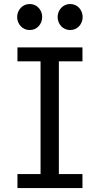

<svg xmlns="http://www.w3.org/2000/svg" viewBox="-20 -953 516 973"><path d="M397.9 -712.9V-642.1H278.3V-70.8H397.9V0H68.4V-70.8H185.5V-642.1H68.4V-712.9ZM66.9 -866.7Q66.9 -880.4 71.8 -892.3Q76.7 -904.3 85.2 -913.3Q93.8 -922.4 105.2 -927.5Q116.7 -932.6 130.4 -932.6Q144 -932.6 155.8 -927.5Q167.5 -922.4 175.8 -913.3Q184.1 -904.3 189 -892.3Q193.8 -880.4 193.8 -866.7Q193.8 -853 189 -841.1Q184.1 -829.1 175.8 -820.1Q167.5 -811 155.8 -805.9Q144 -800.8 130.4 -800.8Q116.7 -800.8 105.2 -805.9Q93.8 -811 85.2 -820.1Q76.7 -829.1 71.8 -841.1Q66.9 -853 66.9 -866.7ZM272 -866.7Q272 -880.4 276.9 -892.3Q281.7 -904.3 290.3 -913.3Q298.8 -922.4 310.3 -927.5Q321.8 -932.6 335.4 -932.6Q349.1 -932.6 360.8 -927.5Q372.6 -922.4 380.9 -913.3Q389.2 -904.3 394 -892.3Q398.9 -880.4 398.9 -866.7Q398.9 -853 394 -841.1Q389.2 -829.1 380.9 -820.1Q372.6 -811 360.8 -805.9Q349.1 -800.8 335.4 -800.8Q321.8 -800.8 310.3 -805.9Q298.8 -811 290.3 -820.1Q281.7 -829.1 276.9 -841.1Q272 -853 272 -866.7Z"/></svg>

Font: Andika Viet
Style: Regular
Weight: 400
Designer: Victor Gaultney, Annie Olsen, Julie Remington, Don Collingsworth, Eric Hays, Becca Hirsbrunner
Foundry: SIL International
Version: Version 5.000